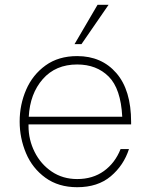

<svg xmlns="http://www.w3.org/2000/svg" viewBox="-20 -776 629 801"><path d="M62 -269Q62 -339 89 -401.5Q116 -464 170 -503Q224 -542 302 -542Q404 -542 465.5 -471Q527 -400 527 -267V-257H99V-250Q99 -193 124.5 -142Q150 -91 196 -60Q242 -29 302 -29Q367 -29 413.5 -62.5Q460 -96 483 -154H518Q496 -86 442 -40.5Q388 5 302 5Q224 5 169.5 -34.5Q115 -74 88.5 -137Q62 -200 62 -269ZM490 -289Q484 -406 433.5 -456.5Q383 -507 302 -507Q212 -507 158.5 -446Q105 -385 100 -289ZM291 -592 387 -756H433L320 -592Z"/></svg>

Font: Be Vietnam Thin
Style: Regular
Weight: 100
Designer: Gabriel Lam
Foundry: TypeRant
Version: Version 4.000